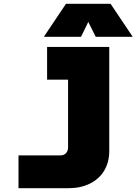

<svg xmlns="http://www.w3.org/2000/svg" viewBox="-20 -809 716 1007"><path d="M339 178H77V6H297Q315 6 326 -5.5Q337 -17 337 -36V-391H227V-563H553V-16Q553 42 526.5 86Q500 130 451.5 154Q403 178 339 178ZM326 -789H560L676 -616H482L443 -694L405 -616H210Z"/></svg>

Font: Azeret Mono Black
Style: Regular
Weight: 900
Designer: Martin Vácha
Foundry: Displaay
Version: Version 1.000; Glyphs 3.0.3, build 3074